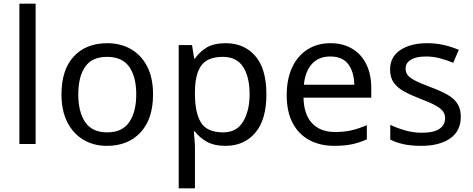

<svg xmlns="http://www.w3.org/2000/svg" viewBox="-20 -780 2561 1040"><path d="M173 0H85V-760H173Z M809 -269Q809 -136 741.5 -63Q674 10 559 10Q488 10 432.5 -22.5Q377 -55 345 -117.5Q313 -180 313 -269Q313 -402 379.5 -474Q446 -546 562 -546Q634 -546 690 -513.5Q746 -481 777.5 -419.5Q809 -358 809 -269ZM404 -269Q404 -174 441.5 -118.5Q479 -63 561 -63Q642 -63 680 -118.5Q718 -174 718 -269Q718 -364 680 -418Q642 -472 560 -472Q478 -472 441 -418Q404 -364 404 -269Z M948 -536H1020L1032 -463H1036Q1060 -498 1098.5 -522Q1137 -546 1203 -546Q1302 -546 1362.5 -477Q1423 -408 1423 -269Q1423 -131 1362.5 -60.5Q1302 10 1202 10Q1139 10 1099 -13Q1059 -36 1036 -68H1030Q1031 -51 1033.5 -25Q1036 1 1036 20V240H948ZM1036 -286V-269Q1036 -170 1068.5 -116.5Q1101 -63 1189 -63Q1262 -63 1297 -121.5Q1332 -180 1332 -270Q1332 -363 1297 -417.5Q1262 -472 1187 -472Q1105 -472 1071 -426Q1037 -380 1036 -286Z M1770 -546Q1838 -546 1888 -516Q1938 -486 1964.5 -431.5Q1991 -377 1991 -304V-251H1624Q1626 -160 1670.5 -112.5Q1715 -65 1795 -65Q1846 -65 1885.5 -74.5Q1925 -84 1967 -102V-25Q1926 -7 1886 1.5Q1846 10 1791 10Q1714 10 1656 -21Q1598 -52 1565.5 -113Q1533 -174 1533 -264Q1533 -352 1562.5 -415Q1592 -478 1645.5 -512Q1699 -546 1770 -546ZM1769 -474Q1706 -474 1669.5 -433.5Q1633 -393 1626 -321H1899Q1898 -389 1867 -431.5Q1836 -474 1769 -474Z M2476 -148Q2476 -70 2418 -30Q2360 10 2262 10Q2206 10 2165.5 1Q2125 -8 2094 -24V-104Q2126 -88 2171.5 -74.5Q2217 -61 2264 -61Q2331 -61 2361 -82.5Q2391 -104 2391 -140Q2391 -160 2380 -176Q2369 -192 2340.5 -208Q2312 -224 2259 -244Q2207 -264 2170 -284Q2133 -304 2113 -332Q2093 -360 2093 -404Q2093 -472 2148.5 -509Q2204 -546 2294 -546Q2343 -546 2385.5 -536Q2428 -526 2465 -510L2435 -440Q2401 -454 2364 -464Q2327 -474 2288 -474Q2234 -474 2205.5 -456.5Q2177 -439 2177 -409Q2177 -386 2190 -371Q2203 -356 2233.5 -341Q2264 -326 2315 -307Q2366 -288 2402 -268Q2438 -248 2457 -219.5Q2476 -191 2476 -148Z"/></svg>

Font: BC Sans
Style: Regular
Weight: 400
Designer: Monotype Design Team
Province of B.C.
Foundry: Monotype Imaging Inc.
Version: Version 2.000;GOOG;noto-source:20170915:90ef993387c0